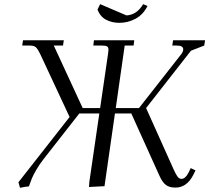

<svg xmlns="http://www.w3.org/2000/svg" viewBox="-20 -896 1007 924"><path d="M68.8 -19 314.9 -333 172.9 -637.2Q161.6 -660.2 152.6 -668.5Q143.6 -676.8 122.1 -676.8H86.9L90.8 -702.1H287.1L283.2 -676.8H238.8L377.9 -376H461.9L500 -637.2Q502 -650.9 502 -655.8Q502 -668.5 495.4 -672.6Q488.8 -676.8 470.2 -676.8H429.2L432.1 -702.1H626L623 -676.8H580.1L537.1 -376H648.9L853 -636.2Q861.8 -648.4 861.8 -659.2Q861.8 -676.8 830.1 -676.8H809.1L813 -702.1H966.8L962.9 -676.8L898.9 -651.9L683.1 -376L815.9 -80.1Q827.1 -55.2 835 -45.2Q842.8 -35.2 853 -35.2Q872.1 -35.2 887.2 -64.9L897.9 -86.9L920.9 -76.2L910.2 -54.2Q878.9 6.8 824.2 6.8Q795.9 6.8 779.1 -5.4Q762.2 -17.6 748 -48.8L611.8 -350.1H533.2L482.9 0L408.2 3.9L410.2 -22L458 -350.1H361.8L190.9 -131.8Q169.4 -104.5 154.3 -78.1Q139.2 -51.8 133.3 -37.1Q127.4 -22.5 119.1 1Q101.1 2.4 76.2 7.8ZM449.2 -850.1 461.9 -876 588.9 -821.8Q638.7 -824.7 668.9 -876L689.9 -867.2Q668.9 -825.2 632.1 -805.7Q595.2 -786.1 554.2 -786.1Q518.1 -786.1 489.7 -801.5Q461.4 -816.9 449.2 -850.1Z"/></svg>

Font: Dihjauti
Style: Italic
Weight: 400
Italic angle: -9°
Designer: T. Christopher White
Version: Version 3.0.0